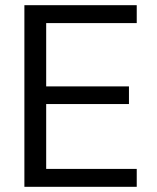

<svg xmlns="http://www.w3.org/2000/svg" viewBox="-20 -720 604 740"><path d="M74 0V-700H507V-631H158V-387H477V-319H158V-69H507V0Z"/></svg>

Font: DM Sans 20pt
Style: Regular
Weight: 400
Version: Version 4.004;gftools[0.9.30]